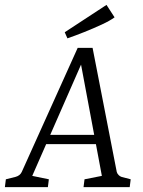

<svg xmlns="http://www.w3.org/2000/svg" viewBox="-31 -766 587 786"><path d="M150 -214H386L396 -176H133ZM447 -62Q449 -55 454.5 -49.5Q460 -44 466 -42L504 -32L500 0H311L315 -32L386 -46L293 -543H319L101 -46L169 -32L165 0H-11L-7 -32L33 -42Q51 -47 58 -62L287 -570H348ZM245 -609 234 -634 405 -746 438 -695Q419 -681 385.5 -665.5Q352 -650 314.5 -635Q277 -620 245 -609Z"/></svg>

Font: Yrsa Light
Style: Italic
Weight: 300
Italic angle: -7.10001°
Designer: Anna Giedrys (Yrsa+Rasa design), David Brezina (Yrsa art-direction, Rasa art-direction, design)
Foundry: Rosetta Type Foundry
Version: Version 2.004